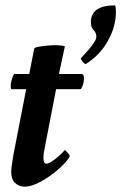

<svg xmlns="http://www.w3.org/2000/svg" viewBox="-20 -699 459 727"><path d="M74.2 7.8Q51.8 7.8 37.1 -6.3Q22.5 -20.5 22.5 -47.9Q22.5 -55.7 24.4 -70.8Q26.4 -85.9 28.8 -100.6Q31.2 -115.2 32.2 -120.1L79.1 -361.3H24.4Q20.5 -361.3 20.5 -373Q20.5 -383.8 24.9 -398.9Q29.3 -414.1 34.2 -418.9H90.8L109.4 -514.6Q110.4 -519.5 128.9 -522.5Q147.5 -525.4 160.2 -526.4Q179.7 -528.3 197.8 -527.8Q215.8 -527.3 225.6 -523.4L203.1 -418.9H288.1Q297.9 -418.9 297.9 -402.3Q297.9 -378.9 286.1 -361.3H192.4L149.4 -139.6Q146.5 -126 145.5 -118.2Q144.5 -110.4 144.5 -102.5Q144.5 -79.1 154.3 -79.1Q164.1 -79.1 178.2 -88.9Q192.4 -98.6 206.1 -111.3Q219.7 -124 225.6 -130.9Q227.5 -130.9 235.8 -121.1Q244.1 -111.3 244.1 -107.4Q238.3 -94.7 219.2 -75.2Q200.2 -55.7 174.3 -36.6Q148.4 -17.6 121.6 -4.9Q94.7 7.8 74.2 7.8ZM286.1 -478.5Q286.1 -478.5 294.9 -487.8Q303.7 -497.1 315.4 -510.7Q327.1 -524.4 335.9 -537.6Q344.7 -550.8 344.7 -559.6Q344.7 -575.2 334.5 -585Q324.2 -594.7 324.2 -615.2Q324.2 -678.7 416 -678.7Q418.9 -669.9 418.9 -652.3Q418.9 -599.6 389.2 -545.4Q359.4 -491.2 305.7 -457H303.7Q299.8 -457 293 -465.3Q286.1 -473.6 286.1 -478.5Z"/></svg>

Font: Crimson Text
Style: Bold Italic
Weight: 700
Italic angle: -11°
Designer: Sebastian Kosch
Foundry: Sebastian Kosch
Version: Version 1.100; ttfautohint (v1.8.4)